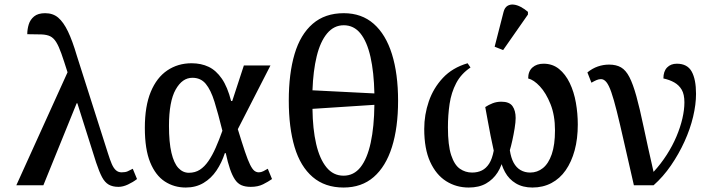

<svg xmlns="http://www.w3.org/2000/svg" viewBox="-20 -829 3183 859"><path d="M510 7Q484 7 466.5 -3Q449 -13 436.5 -36.5Q424 -60 410 -102L283 -503Q266 -557 254.5 -589.5Q243 -622 231.5 -640.5Q220 -659 205 -666.5Q190 -674 165.5 -675Q141 -676 102 -676Q102 -698 108.5 -719.5Q115 -741 132.5 -755.5Q150 -770 182 -770Q217 -770 240.5 -750Q264 -730 284 -688.5Q304 -647 324 -579L463 -143Q472 -114 480 -95.5Q488 -77 498.5 -67.5Q509 -58 524 -58Q541 -58 551 -62.5Q561 -67 574 -74L593 -28Q575 -14 552.5 -3.5Q530 7 510 7ZM53 0 291 -525 331 -367H323L174 0Z M811 10Q759 10 717.5 -17Q676 -44 652 -102.5Q628 -161 628 -257Q628 -354 654.5 -418Q681 -482 728.5 -514Q776 -546 837 -546Q880 -546 913.5 -530Q947 -514 972.5 -477Q998 -440 1014 -377H1019L1071 -536H1190L1044 -251Q1063 -189 1076 -150.5Q1089 -112 1099 -92Q1109 -72 1118 -65Q1127 -58 1138 -58Q1148 -58 1158 -63Q1168 -68 1178 -74L1197 -28Q1180 -16 1157 -4.5Q1134 7 1102 7Q1077 7 1060 -0.5Q1043 -8 1031 -26Q1019 -44 1009 -73Q999 -102 990 -144H986Q972 -101 948.5 -66Q925 -31 890.5 -10.5Q856 10 811 10ZM825 -56Q853 -56 874 -69.5Q895 -83 912.5 -108.5Q930 -134 945 -168Q960 -202 975 -244Q956 -321 939.5 -374Q923 -427 900.5 -454Q878 -481 841 -481Q818 -481 799.5 -468Q781 -455 766 -428.5Q751 -402 743.5 -361Q736 -320 736 -266Q736 -192 747 -145.5Q758 -99 778 -77.5Q798 -56 825 -56Z M1517 10Q1434 10 1379 -37Q1324 -84 1298 -171Q1272 -258 1272 -379Q1272 -500 1298 -587.5Q1324 -675 1379 -722.5Q1434 -770 1518 -770Q1598 -770 1652 -722.5Q1706 -675 1733.5 -587Q1761 -499 1761 -378Q1761 -258 1733.5 -171Q1706 -84 1652 -37Q1598 10 1517 10ZM1517 -43Q1563 -43 1593 -81Q1623 -119 1638.5 -190.5Q1654 -262 1655 -360L1378 -342Q1379 -252 1394.5 -185Q1410 -118 1440.5 -80.5Q1471 -43 1517 -43ZM1655 -411Q1653 -506 1637.5 -574.5Q1622 -643 1592.5 -679.5Q1563 -716 1518 -716Q1474 -716 1443.5 -679.5Q1413 -643 1397 -577.5Q1381 -512 1378 -425Z M2077 10Q2021 10 1976 -18.5Q1931 -47 1904.5 -105Q1878 -163 1878 -252Q1878 -316 1898.5 -375.5Q1919 -435 1961.5 -480.5Q2004 -526 2072 -546L2085 -527Q2043 -499 2021 -457Q1999 -415 1991.5 -364.5Q1984 -314 1984 -259Q1984 -179 1998.5 -135Q2013 -91 2037.5 -74Q2062 -57 2092 -57Q2117 -57 2136 -66.5Q2155 -76 2168.5 -97Q2182 -118 2189 -155Q2182 -186 2175 -221Q2168 -256 2162 -290Q2156 -324 2151 -350Q2166 -360 2184 -367Q2202 -374 2223 -374Q2259 -374 2273 -354Q2287 -334 2287 -301Q2287 -283 2282.5 -255Q2278 -227 2272 -200Q2266 -173 2261 -157Q2266 -123 2278 -101Q2290 -79 2309 -68Q2328 -57 2352 -57Q2384 -57 2409 -77Q2434 -97 2448.5 -139Q2463 -181 2463 -246Q2463 -313 2443 -363Q2423 -413 2395.5 -442.5Q2368 -472 2343 -478Q2343 -510 2362 -527Q2381 -544 2412 -544Q2452 -544 2481 -520.5Q2510 -497 2529 -457.5Q2548 -418 2556.5 -369.5Q2565 -321 2565 -272Q2565 -208 2551 -156.5Q2537 -105 2511 -67.5Q2485 -30 2447 -10Q2409 10 2362 10Q2319 10 2288 -8.5Q2257 -27 2239.5 -59Q2222 -91 2216 -130L2233 -129Q2226 -88 2206 -57Q2186 -26 2154.5 -8Q2123 10 2077 10ZM2231 -605 2193 -620 2233 -776Q2238 -795 2250 -802.5Q2262 -810 2277.5 -808.5Q2293 -807 2310 -798Q2327 -789 2342 -776V-764Z M2816 0Q2790 -113 2771.5 -195Q2753 -277 2739.5 -331Q2726 -385 2715 -416.5Q2704 -448 2693 -461.5Q2682 -475 2669 -475Q2659 -475 2649.5 -471Q2640 -467 2626 -459L2608 -505Q2630 -523 2654.5 -531.5Q2679 -540 2705 -540Q2737 -540 2758.5 -527.5Q2780 -515 2796 -484Q2812 -453 2827 -399Q2842 -345 2859.5 -261.5Q2877 -178 2904 -60Q2937 -96 2963 -136.5Q2989 -177 3006.5 -218.5Q3024 -260 3033 -299Q3042 -338 3042 -371Q3042 -407 3030 -427.5Q3018 -448 2997 -460Q2976 -472 2948 -478Q2948 -510 2964.5 -527Q2981 -544 3008 -544Q3055 -544 3074.5 -509Q3094 -474 3094 -409Q3094 -362 3081 -307Q3068 -252 3042.5 -196Q3017 -140 2982 -89Q2947 -38 2904 0Z"/></svg>

Font: ET Text
Style: Regular
Weight: 470
Designer: Monotype Design Team
Foundry: Monotype Imaging Inc.
Version: Version 2.009